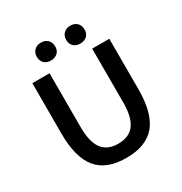

<svg xmlns="http://www.w3.org/2000/svg" viewBox="-172 -853 945 996"><g transform="rotate(-30 300.5 -355.0)"><path d="M212.9 -618.2Q188 -618.2 173.1 -632.6Q158.2 -647 158.2 -670.9Q158.2 -695.3 173.1 -710.2Q188 -725.1 212.9 -725.1Q237.8 -725.1 252.9 -710.2Q268.1 -695.3 268.1 -670.9Q268.1 -645.5 252.2 -631.8Q236.3 -618.2 212.9 -618.2ZM389.2 -618.2Q364.3 -618.2 349.1 -632.6Q334 -647 334 -670.9Q334 -695.3 349.1 -710.2Q364.3 -725.1 389.2 -725.1Q414.1 -725.1 429 -710.2Q443.8 -695.3 443.8 -670.9Q443.8 -645.5 428.2 -631.8Q412.6 -618.2 389.2 -618.2ZM299.8 15.1Q181.2 15.1 125.5 -52.5Q69.8 -120.1 69.8 -263.2V-564.9H172.9V-253.9Q170.9 -159.7 201.9 -114.7Q232.9 -69.8 299.8 -69.8Q367.2 -69.8 398.7 -114.7Q430.2 -159.7 428.2 -253.9V-564.9H530.8V-263.2Q530.8 -119.6 474.9 -52.2Q418.9 15.1 299.8 15.1Z"/></g></svg>

Font: Neutral Grotesk
Style: Regular
Weight: 400
Designer: Nawras Khrais
Foundry: Nawras Khrais
Version: Version 1.000;PS 001.000;hotconv 1.0.88;makeotf.lib2.5.64775